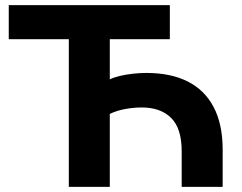

<svg xmlns="http://www.w3.org/2000/svg" viewBox="-20 -725 938 745"><path d="M247 0V-573H14V-705H639V-573H406V-417Q422 -425 445.5 -430.5Q469 -436 496 -439Q523 -442 548 -442Q642 -442 708 -409Q774 -376 809 -309.5Q844 -243 844 -144V0H685V-138Q685 -227 644 -267.5Q603 -308 530 -308Q499 -308 466 -302Q433 -296 406 -283V0Z"/></svg>

Font: Nunito Sans 10pt ExtraBold
Style: Regular
Weight: 800
Designer: Vernon Adams
Foundry: Vernon Adams
Version: Version 3.101;gftools[0.9.27]